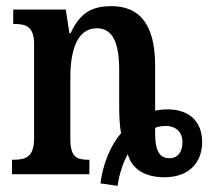

<svg xmlns="http://www.w3.org/2000/svg" viewBox="-20 -567 678 625"><path d="M363 38C367 2 382 -41 396 -65C410 -14 455 10 515 10C601 10 638 -44 638 -104C638 -173 595 -211 525 -211C511 -211 496 -209 485 -207V-353C485 -488 434 -547 343 -547C279 -547 240 -525 210 -459H206L194 -536H23V-489H27C65 -489 91 -480 91 -423V-117C91 -56 64 -47 24 -47H19V0H271V-47H267C230 -47 209 -56 209 -114V-315C209 -398 229 -475 295 -475C349 -475 368 -424 368 -338V-217C368 -186 370 -156 374 -133C339 -94 314 -29 307 30ZM532 -52C502 -52 485 -72 485 -132V-151C493 -154 504 -157 519 -157C554 -157 574 -136 574 -104C574 -72 558 -52 532 -52Z"/></svg>

Font: Noto Serif Condensed Semi
Style: Regular
Weight: 600
Width: 3
Designer: Monotype Design Team
Foundry: Monotype Imaging Inc.
Version: Version 1.002